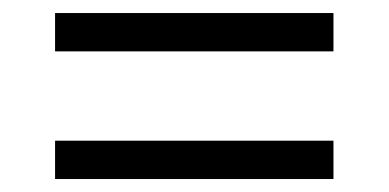

<svg xmlns="http://www.w3.org/2000/svg" viewBox="-20 -505 599 296"><path d="M64.9 -484.9H494.1V-425.8H64.9ZM64.9 -288.1H494.1V-229H64.9Z"/></svg>

Font: Noto Serif Tamil
Style: Regular
Weight: 400
Designer: Indian Type Foundry
Foundry: Monotype Imaging Inc.
Version: Version 1.01